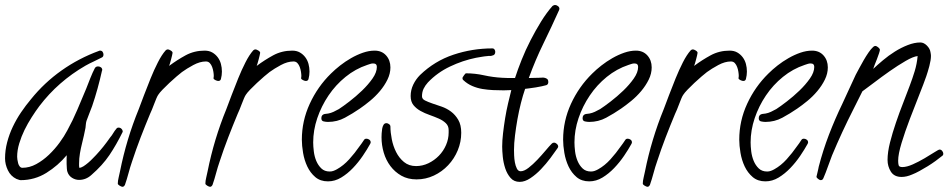

<svg xmlns="http://www.w3.org/2000/svg" viewBox="-20 -674 3754 760"><path d="M465.8 -152.3Q440.4 -100.6 413.1 -60.1Q385.7 -19.5 341.8 18.6Q320.3 38.1 293 38.1Q278.3 38.1 265.1 29.8Q252 21.5 247.1 6.8Q245.1 2 244.6 -6.8Q244.1 -15.6 243.7 -25.4Q243.2 -35.2 243.7 -44.4Q244.1 -53.7 244.1 -59.6Q210 -18.6 163.6 10.3Q117.2 39.1 61.5 39.1Q58.6 39.1 53.2 37.1Q47.9 35.2 44.9 34.2Q22.5 23.4 11.2 0Q0 -23.4 0 -46.9Q0 -79.1 8.3 -110.8Q16.6 -142.6 30.8 -172.4Q44.9 -202.1 63.5 -229.5Q82 -256.8 102.5 -281.2Q155.3 -346.7 223.6 -395Q292 -443.4 372.1 -472.7Q373 -473.6 376 -473.6Q382.8 -473.6 386.2 -468.8Q389.6 -463.9 389.6 -458Q389.6 -449.2 382.8 -446.3Q366.2 -437.5 350.1 -430.2Q334 -422.9 318.4 -414.1Q210 -351.6 135.7 -253.9Q121.1 -234.4 105.5 -210Q89.8 -185.5 77.1 -159.7Q64.5 -133.8 56.2 -106.4Q47.9 -79.1 47.9 -53.7Q47.9 -49.8 48.8 -42.5Q49.8 -35.2 51.8 -27.8Q53.7 -20.5 58.1 -15.1Q62.5 -9.8 68.4 -9.8Q96.7 -9.8 123.5 -24.4Q150.4 -39.1 173.8 -61.5Q197.3 -84 215.8 -109.4Q234.4 -134.8 246.1 -157.2Q268.6 -198.2 286.1 -239.7Q303.7 -281.2 321.3 -323.2Q328.1 -340.8 337.4 -364.3Q346.7 -387.7 355.5 -404.3Q359.4 -411.1 368.2 -411.1Q375 -411.1 379.9 -407.2Q384.8 -403.3 384.8 -396.5L383.8 -394.5Q376 -359.4 366.2 -323.7Q356.4 -288.1 344.7 -253.9Q339.8 -240.2 333 -223.6Q326.2 -207 322.3 -195.3Q320.3 -188.5 319.8 -181.6Q319.3 -174.8 318.4 -168Q315.4 -152.3 312 -137.2Q308.6 -122.1 304.7 -106.4Q299.8 -86.9 296.4 -66.9Q293 -46.9 293 -26.4Q293 -21.5 293 -17.6Q293 -13.7 293.9 -9.8Q300.8 -9.8 310.1 -15.6Q319.3 -21.5 329.1 -29.8Q338.9 -38.1 347.2 -46.9Q355.5 -55.7 360.4 -60.5Q389.6 -91.8 416 -129.9Q422.9 -137.7 428.2 -147Q433.6 -156.2 440.4 -164.1Q443.4 -168.9 449.2 -168.9Q456.1 -168.9 460.9 -164.1Q465.8 -159.2 465.8 -152.3Z M858.4 -390.6Q858.4 -382.8 857.4 -376Q856.4 -369.1 854.5 -361.3Q852.5 -353.5 843.8 -353.5Q839.8 -353.5 832.5 -356.9Q825.2 -360.4 825.2 -364.3L826.2 -373Q826.2 -379.9 824.7 -389.6Q823.2 -399.4 819.8 -408.7Q816.4 -418 810.5 -424.3Q804.7 -430.7 794.9 -430.7Q771.5 -430.7 745.1 -416.5Q718.8 -402.3 700.2 -388.7Q692.4 -382.8 678.7 -371.1Q665 -359.4 650.4 -345.7Q635.7 -332 623.5 -319.3Q611.3 -306.6 606.4 -298.8Q603.5 -294.9 599.1 -284.7Q594.7 -274.4 590.3 -262.7Q585.9 -251 581.5 -240.2Q577.1 -229.5 574.2 -223.6Q554.7 -176.8 536.6 -129.9Q518.6 -83 502.9 -35.2Q495.1 -12.7 488.8 11.2Q482.4 35.2 474.6 57.6Q470.7 65.4 464.8 65.4Q460.9 65.4 453.6 61Q446.3 56.6 446.3 52.7Q446.3 42 449.7 28.3Q453.1 14.6 455.1 3.9Q467.8 -59.6 486.3 -121.1Q504.9 -182.6 529.3 -242.2Q538.1 -265.6 550.3 -297.9Q562.5 -330.1 576.2 -363.8Q589.8 -397.5 605 -427.2Q620.1 -457 635.7 -474.6Q639.6 -478.5 644.5 -478.5Q648.4 -478.5 655.8 -474.1Q663.1 -469.7 663.1 -464.8Q663.1 -461.9 661.1 -454.6Q659.2 -447.3 657.2 -439Q655.3 -430.7 652.8 -423.3Q650.4 -416 649.4 -413.1Q680.7 -436.5 714.8 -455.1Q749 -473.6 790 -473.6Q807.6 -473.6 820.3 -466.3Q833 -459 841.8 -447.3Q850.6 -435.5 854.5 -420.9Q858.4 -406.2 858.4 -390.6Z M1205.1 -390.6Q1205.1 -382.8 1204.1 -376Q1203.1 -369.1 1201.2 -361.3Q1199.2 -353.5 1190.4 -353.5Q1186.5 -353.5 1179.2 -356.9Q1171.9 -360.4 1171.9 -364.3L1172.9 -373Q1172.9 -379.9 1171.4 -389.6Q1169.9 -399.4 1166.5 -408.7Q1163.1 -418 1157.2 -424.3Q1151.4 -430.7 1141.6 -430.7Q1118.2 -430.7 1091.8 -416.5Q1065.4 -402.3 1046.9 -388.7Q1039.1 -382.8 1025.4 -371.1Q1011.7 -359.4 997.1 -345.7Q982.4 -332 970.2 -319.3Q958 -306.6 953.1 -298.8Q950.2 -294.9 945.8 -284.7Q941.4 -274.4 937 -262.7Q932.6 -251 928.2 -240.2Q923.8 -229.5 920.9 -223.6Q901.4 -176.8 883.3 -129.9Q865.2 -83 849.6 -35.2Q841.8 -12.7 835.4 11.2Q829.1 35.2 821.3 57.6Q817.4 65.4 811.5 65.4Q807.6 65.4 800.3 61Q793 56.6 793 52.7Q793 42 796.4 28.3Q799.8 14.6 801.8 3.9Q814.5 -59.6 833 -121.1Q851.6 -182.6 876 -242.2Q884.8 -265.6 897 -297.9Q909.2 -330.1 922.9 -363.8Q936.5 -397.5 951.7 -427.2Q966.8 -457 982.4 -474.6Q986.3 -478.5 991.2 -478.5Q995.1 -478.5 1002.4 -474.1Q1009.8 -469.7 1009.8 -464.8Q1009.8 -461.9 1007.8 -454.6Q1005.9 -447.3 1003.9 -439Q1002 -430.7 999.5 -423.3Q997.1 -416 996.1 -413.1Q1027.3 -436.5 1061.5 -455.1Q1095.7 -473.6 1136.7 -473.6Q1154.3 -473.6 1167 -466.3Q1179.7 -459 1188.5 -447.3Q1197.3 -435.5 1201.2 -420.9Q1205.1 -406.2 1205.1 -390.6Z M1525.4 -407.2Q1525.4 -382.8 1513.7 -358.9Q1502 -335 1483.9 -313.5Q1465.8 -292 1444.3 -274.4Q1422.9 -256.8 1404.3 -244.1Q1376 -224.6 1345.2 -208Q1314.5 -191.4 1278.3 -191.4Q1270.5 -191.4 1261.2 -193.4Q1252 -195.3 1252 -206.1Q1252 -219.7 1264.6 -222.7Q1267.6 -223.6 1271.5 -223.6Q1275.4 -223.6 1279.3 -224.6Q1290 -226.6 1300.3 -231.4Q1310.5 -236.3 1321.3 -242.2Q1337.9 -252.9 1363.3 -272.5Q1388.7 -292 1413.1 -315.4Q1437.5 -338.9 1454.6 -363.3Q1471.7 -387.7 1471.7 -409.2Q1471.7 -422.9 1457 -422.9Q1451.2 -422.9 1445.3 -420.9Q1439.5 -418.9 1433.6 -417Q1386.7 -401.4 1347.7 -369.6Q1308.6 -337.9 1280.3 -295.9Q1252 -253.9 1235.8 -206.1Q1219.7 -158.2 1219.7 -110.4Q1219.7 -94.7 1222.2 -74.7Q1224.6 -54.7 1231.9 -37.1Q1239.3 -19.5 1252 -7.3Q1264.6 4.9 1285.2 4.9Q1293 4.9 1299.8 2.4Q1306.6 0 1313.5 -3.9Q1339.8 -18.6 1362.3 -43.5Q1384.8 -68.4 1402.3 -93.8Q1407.2 -99.6 1411.6 -106.4Q1416 -113.3 1420.9 -120.1Q1423.8 -125 1430.7 -125Q1436.5 -125 1441.9 -121.1Q1447.3 -117.2 1447.3 -110.4Q1447.3 -108.4 1445.3 -104.5Q1433.6 -83 1416 -57.1Q1398.4 -31.2 1377 -8.8Q1355.5 13.7 1330.6 28.8Q1305.7 43.9 1278.3 43.9Q1248 43.9 1228 26.9Q1208 9.8 1196.3 -15.1Q1184.6 -40 1179.7 -68.8Q1174.8 -97.7 1174.8 -121.1Q1174.8 -195.3 1206.1 -263.2Q1237.3 -331.1 1290 -382.8Q1305.7 -398.4 1326.2 -414.6Q1346.7 -430.7 1369.6 -443.8Q1392.6 -457 1416.5 -465.3Q1440.4 -473.6 1462.9 -473.6Q1491.2 -473.6 1508.3 -454.6Q1525.4 -435.5 1525.4 -407.2Z M1940.4 -468.8Q1940.4 -456.1 1928.7 -454.1Q1923.8 -452.1 1919.4 -452.6Q1915 -453.1 1910.2 -452.1Q1898.4 -451.2 1887.2 -449.2Q1876 -447.3 1864.3 -445.3Q1811.5 -434.6 1761.2 -410.6Q1710.9 -386.7 1673.8 -347.7Q1663.1 -335.9 1656.7 -322.8Q1650.4 -309.6 1650.4 -293Q1650.4 -282.2 1662.1 -276.4Q1673.8 -270.5 1690.9 -264.6Q1708 -258.8 1728 -252Q1748 -245.1 1765.1 -232.4Q1782.2 -219.7 1793.9 -199.7Q1805.7 -179.7 1805.7 -148.4Q1805.7 -112.3 1792 -79.1Q1778.3 -45.9 1753.9 -20Q1729.5 5.9 1697.3 21Q1665 36.1 1628.9 36.1Q1594.7 36.1 1568.8 21.5Q1543 6.8 1525.4 -16.6Q1507.8 -40 1499 -69.8Q1490.2 -99.6 1490.2 -130.9Q1490.2 -136.7 1490.7 -146Q1491.2 -155.3 1492.7 -164.1Q1494.1 -172.9 1498 -179.7Q1502 -186.5 1509.8 -186.5Q1514.6 -186.5 1520 -182.6Q1525.4 -178.7 1525.4 -172.9Q1525.4 -150.4 1530.8 -123Q1536.1 -95.7 1547.9 -72.3Q1559.6 -48.8 1579.1 -32.7Q1598.6 -16.6 1627 -16.6Q1652.3 -16.6 1675.8 -27.8Q1699.2 -39.1 1717.3 -57.6Q1735.4 -76.2 1745.6 -100.1Q1755.9 -124 1755.9 -149.4V-159.2Q1755.9 -175.8 1744.6 -186.5Q1733.4 -197.3 1716.8 -204.6Q1700.2 -211.9 1680.7 -218.8Q1661.1 -225.6 1644.5 -234.9Q1627.9 -244.1 1616.7 -257.8Q1605.5 -271.5 1605.5 -293.9Q1605.5 -317.4 1615.7 -338.9Q1626 -360.4 1642.6 -377Q1700.2 -432.6 1774.9 -457.5Q1849.6 -482.4 1928.7 -482.4Q1934.6 -482.4 1937.5 -478Q1940.4 -473.6 1940.4 -468.8Z M2194.3 -639.6Q2194.3 -637.7 2193.8 -636.7Q2193.4 -635.7 2193.4 -634.8Q2163.1 -567.4 2130.9 -501.5Q2098.6 -435.5 2073.2 -365.2Q2084 -365.2 2093.8 -365.7Q2103.5 -366.2 2114.3 -366.2Q2119.1 -366.2 2125.5 -366.7Q2131.8 -367.2 2137.2 -365.7Q2142.6 -364.3 2146.5 -360.8Q2150.4 -357.4 2150.4 -349.6Q2150.4 -339.8 2142.6 -336.9Q2135.7 -335 2124.5 -332.5Q2113.3 -330.1 2101.1 -328.1Q2088.9 -326.2 2077.6 -324.7Q2066.4 -323.2 2058.6 -322.3Q2049.8 -296.9 2042 -266.1Q2034.2 -235.4 2028.3 -202.6Q2022.5 -169.9 2018.6 -138.2Q2014.6 -106.4 2014.6 -80.1Q2014.6 -73.2 2015.1 -59.1Q2015.6 -44.9 2018.1 -31.2Q2020.5 -17.6 2025.9 -6.8Q2031.2 3.9 2041 3.9Q2054.7 3.9 2072.3 -9.8Q2089.8 -23.4 2106.9 -41.5Q2124 -59.6 2139.2 -77.6Q2154.3 -95.7 2164.1 -105.5Q2168 -109.4 2172.9 -109.4Q2178.7 -109.4 2184.1 -104.5Q2189.5 -99.6 2189.5 -93.8Q2189.5 -90.8 2186.5 -86.9Q2175.8 -71.3 2158.7 -48.3Q2141.6 -25.4 2121.6 -4.4Q2101.6 16.6 2079.6 31.2Q2057.6 45.9 2037.1 45.9Q2014.6 45.9 2001 30.3Q1987.3 14.6 1980 -7.3Q1972.7 -29.3 1970.2 -53.2Q1967.8 -77.1 1967.8 -93.8Q1967.8 -117.2 1971.2 -146.5Q1974.6 -175.8 1979.5 -206.1Q1984.4 -236.3 1991.2 -265.1Q1998 -293.9 2003.9 -317.4Q1996.1 -317.4 1988.8 -316.9Q1981.4 -316.4 1973.6 -316.4Q1953.1 -316.4 1931.6 -317.4Q1910.2 -318.4 1889.6 -321.8Q1869.1 -325.2 1849.6 -333.5Q1830.1 -341.8 1814.5 -356.4Q1810.5 -359.4 1810.5 -365.2Q1810.5 -367.2 1816.4 -375.5Q1822.3 -383.8 1824.2 -383.8Q1860.4 -383.8 1895.5 -376Q1930.7 -368.2 1966.8 -366.2Q1978.5 -365.2 1990.7 -365.2Q2002.9 -365.2 2015.6 -365.2H2018.6Q2029.3 -398.4 2044.9 -437.5Q2060.5 -476.6 2080.1 -514.6Q2099.6 -552.7 2121.6 -588.4Q2143.6 -624 2167 -650.4Q2172.9 -654.3 2176.8 -654.3Q2182.6 -654.3 2188.5 -649.9Q2194.3 -645.5 2194.3 -639.6Z M2559.6 -407.2Q2559.6 -382.8 2547.9 -358.9Q2536.1 -335 2518.1 -313.5Q2500 -292 2478.5 -274.4Q2457 -256.8 2438.5 -244.1Q2410.2 -224.6 2379.4 -208Q2348.6 -191.4 2312.5 -191.4Q2304.7 -191.4 2295.4 -193.4Q2286.1 -195.3 2286.1 -206.1Q2286.1 -219.7 2298.8 -222.7Q2301.8 -223.6 2305.7 -223.6Q2309.6 -223.6 2313.5 -224.6Q2324.2 -226.6 2334.5 -231.4Q2344.7 -236.3 2355.5 -242.2Q2372.1 -252.9 2397.5 -272.5Q2422.9 -292 2447.3 -315.4Q2471.7 -338.9 2488.8 -363.3Q2505.9 -387.7 2505.9 -409.2Q2505.9 -422.9 2491.2 -422.9Q2485.4 -422.9 2479.5 -420.9Q2473.6 -418.9 2467.8 -417Q2420.9 -401.4 2381.8 -369.6Q2342.8 -337.9 2314.5 -295.9Q2286.1 -253.9 2270 -206.1Q2253.9 -158.2 2253.9 -110.4Q2253.9 -94.7 2256.3 -74.7Q2258.8 -54.7 2266.1 -37.1Q2273.4 -19.5 2286.1 -7.3Q2298.8 4.9 2319.3 4.9Q2327.1 4.9 2334 2.4Q2340.8 0 2347.7 -3.9Q2374 -18.6 2396.5 -43.5Q2418.9 -68.4 2436.5 -93.8Q2441.4 -99.6 2445.8 -106.4Q2450.2 -113.3 2455.1 -120.1Q2458 -125 2464.8 -125Q2470.7 -125 2476.1 -121.1Q2481.4 -117.2 2481.4 -110.4Q2481.4 -108.4 2479.5 -104.5Q2467.8 -83 2450.2 -57.1Q2432.6 -31.2 2411.1 -8.8Q2389.6 13.7 2364.7 28.8Q2339.8 43.9 2312.5 43.9Q2282.2 43.9 2262.2 26.9Q2242.2 9.8 2230.5 -15.1Q2218.8 -40 2213.9 -68.8Q2209 -97.7 2209 -121.1Q2209 -195.3 2240.2 -263.2Q2271.5 -331.1 2324.2 -382.8Q2339.8 -398.4 2360.4 -414.6Q2380.9 -430.7 2403.8 -443.8Q2426.8 -457 2450.7 -465.3Q2474.6 -473.6 2497.1 -473.6Q2525.4 -473.6 2542.5 -454.6Q2559.6 -435.5 2559.6 -407.2Z M2936.5 -390.6Q2936.5 -382.8 2935.5 -376Q2934.6 -369.1 2932.6 -361.3Q2930.7 -353.5 2921.9 -353.5Q2918 -353.5 2910.6 -356.9Q2903.3 -360.4 2903.3 -364.3L2904.3 -373Q2904.3 -379.9 2902.8 -389.6Q2901.4 -399.4 2897.9 -408.7Q2894.5 -418 2888.7 -424.3Q2882.8 -430.7 2873 -430.7Q2849.6 -430.7 2823.2 -416.5Q2796.9 -402.3 2778.3 -388.7Q2770.5 -382.8 2756.8 -371.1Q2743.2 -359.4 2728.5 -345.7Q2713.9 -332 2701.7 -319.3Q2689.5 -306.6 2684.6 -298.8Q2681.6 -294.9 2677.2 -284.7Q2672.9 -274.4 2668.5 -262.7Q2664.1 -251 2659.7 -240.2Q2655.3 -229.5 2652.3 -223.6Q2632.8 -176.8 2614.7 -129.9Q2596.7 -83 2581.1 -35.2Q2573.2 -12.7 2566.9 11.2Q2560.5 35.2 2552.7 57.6Q2548.8 65.4 2543 65.4Q2539.1 65.4 2531.7 61Q2524.4 56.6 2524.4 52.7Q2524.4 42 2527.8 28.3Q2531.2 14.6 2533.2 3.9Q2545.9 -59.6 2564.5 -121.1Q2583 -182.6 2607.4 -242.2Q2616.2 -265.6 2628.4 -297.9Q2640.6 -330.1 2654.3 -363.8Q2668 -397.5 2683.1 -427.2Q2698.2 -457 2713.9 -474.6Q2717.8 -478.5 2722.7 -478.5Q2726.6 -478.5 2733.9 -474.1Q2741.2 -469.7 2741.2 -464.8Q2741.2 -461.9 2739.3 -454.6Q2737.3 -447.3 2735.4 -439Q2733.4 -430.7 2731 -423.3Q2728.5 -416 2727.5 -413.1Q2758.8 -436.5 2793 -455.1Q2827.1 -473.6 2868.2 -473.6Q2885.7 -473.6 2898.4 -466.3Q2911.1 -459 2919.9 -447.3Q2928.7 -435.5 2932.6 -420.9Q2936.5 -406.2 2936.5 -390.6Z M3256.8 -407.2Q3256.8 -382.8 3245.1 -358.9Q3233.4 -335 3215.3 -313.5Q3197.3 -292 3175.8 -274.4Q3154.3 -256.8 3135.7 -244.1Q3107.4 -224.6 3076.7 -208Q3045.9 -191.4 3009.8 -191.4Q3002 -191.4 2992.7 -193.4Q2983.4 -195.3 2983.4 -206.1Q2983.4 -219.7 2996.1 -222.7Q2999 -223.6 3002.9 -223.6Q3006.8 -223.6 3010.7 -224.6Q3021.5 -226.6 3031.7 -231.4Q3042 -236.3 3052.7 -242.2Q3069.3 -252.9 3094.7 -272.5Q3120.1 -292 3144.5 -315.4Q3168.9 -338.9 3186 -363.3Q3203.1 -387.7 3203.1 -409.2Q3203.1 -422.9 3188.5 -422.9Q3182.6 -422.9 3176.8 -420.9Q3170.9 -418.9 3165 -417Q3118.2 -401.4 3079.1 -369.6Q3040 -337.9 3011.7 -295.9Q2983.4 -253.9 2967.3 -206.1Q2951.2 -158.2 2951.2 -110.4Q2951.2 -94.7 2953.6 -74.7Q2956.1 -54.7 2963.4 -37.1Q2970.7 -19.5 2983.4 -7.3Q2996.1 4.9 3016.6 4.9Q3024.4 4.9 3031.2 2.4Q3038.1 0 3044.9 -3.9Q3071.3 -18.6 3093.8 -43.5Q3116.2 -68.4 3133.8 -93.8Q3138.7 -99.6 3143.1 -106.4Q3147.5 -113.3 3152.3 -120.1Q3155.3 -125 3162.1 -125Q3168 -125 3173.3 -121.1Q3178.7 -117.2 3178.7 -110.4Q3178.7 -108.4 3176.8 -104.5Q3165 -83 3147.5 -57.1Q3129.9 -31.2 3108.4 -8.8Q3086.9 13.7 3062 28.8Q3037.1 43.9 3009.8 43.9Q2979.5 43.9 2959.5 26.9Q2939.5 9.8 2927.7 -15.1Q2916 -40 2911.1 -68.8Q2906.2 -97.7 2906.2 -121.1Q2906.2 -195.3 2937.5 -263.2Q2968.8 -331.1 3021.5 -382.8Q3037.1 -398.4 3057.6 -414.6Q3078.1 -430.7 3101.1 -443.8Q3124 -457 3147.9 -465.3Q3171.9 -473.6 3194.3 -473.6Q3222.7 -473.6 3239.7 -454.6Q3256.8 -435.5 3256.8 -407.2Z M3713.9 -65.4Q3713.9 -59.6 3709 -56.6Q3698.2 -47.9 3683.6 -37.1Q3668.9 -26.4 3652.3 -16.1Q3635.7 -5.9 3619.6 2.9Q3603.5 11.7 3590.8 16.6Q3568.4 26.4 3548.8 26.4Q3519.5 26.4 3506.3 5.4Q3493.2 -15.6 3493.2 -41Q3493.2 -71.3 3502.9 -109.9Q3512.7 -148.4 3526.4 -188.5Q3540 -228.5 3555.2 -267.1Q3570.3 -305.7 3581.1 -335Q3591.8 -363.3 3600.6 -392.1Q3609.4 -420.9 3612.3 -452.1Q3594.7 -450.2 3564.5 -432.6Q3534.2 -415 3501.5 -392.1Q3468.8 -369.1 3439.5 -346.7Q3410.2 -324.2 3393.6 -312.5L3358.4 -242.2Q3335 -196.3 3314 -150.9Q3293 -105.5 3273.4 -58.6Q3264.6 -36.1 3256.8 -13.7Q3249 8.8 3239.3 31.2Q3236.3 39.1 3228.5 39.1Q3224.6 39.1 3218.3 34.2Q3211.9 29.3 3211.9 25.4Q3211.9 24.4 3213.4 19Q3214.8 13.7 3216.3 6.8Q3217.8 0 3219.2 -5.9Q3220.7 -11.7 3220.7 -13.7Q3237.3 -78.1 3261.2 -140.6Q3285.2 -203.1 3314.5 -263.7Q3328.1 -292 3340.8 -320.8Q3353.5 -349.6 3367.2 -377.9Q3373 -388.7 3381.3 -404.3Q3389.6 -419.9 3398.9 -436Q3408.2 -452.1 3418 -466.3Q3427.7 -480.5 3436.5 -488.3Q3440.4 -492.2 3445.3 -492.2Q3449.2 -492.2 3456.1 -486.8Q3462.9 -481.4 3462.9 -476.6Q3462.9 -473.6 3459.5 -462.9Q3456.1 -452.1 3451.2 -439.9Q3446.3 -427.7 3441.9 -416.5Q3437.5 -405.3 3436.5 -401.4Q3453.1 -417 3475.1 -435.5Q3497.1 -454.1 3522 -469.7Q3546.9 -485.4 3573.2 -495.6Q3599.6 -505.9 3623 -505.9Q3636.7 -505.9 3648.9 -493.7Q3661.1 -481.4 3663.1 -467.8Q3665 -458 3665 -453.1Q3665 -436.5 3658.7 -412.6Q3652.3 -388.7 3646.5 -372.1Q3636.7 -343.8 3618.2 -297.4Q3599.6 -251 3581.1 -202.1Q3562.5 -153.3 3548.8 -108.4Q3535.2 -63.5 3535.2 -38.1Q3535.2 -27.3 3537.1 -20Q3539.1 -12.7 3551.8 -12.7Q3569.3 -12.7 3593.3 -23.4Q3617.2 -34.2 3639.6 -47.4Q3662.1 -60.5 3678.7 -71.3Q3695.3 -82 3699.2 -82Q3705.1 -82 3709.5 -76.7Q3713.9 -71.3 3713.9 -65.4Z"/></svg>

Font: Calligraffitti
Style: Regular
Weight: 400
Designer: Dathan Boardman
Foundry: Open Window
Version: Version 1.001